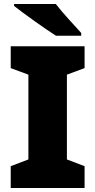

<svg xmlns="http://www.w3.org/2000/svg" viewBox="-20 -947 480 967"><path d="M261 -927H51V-917C99 -879 208 -801 262 -767H389V-781C356 -818 295 -882 261 -927ZM406 0V-110L317 -144V-571L406 -604V-714H34V-604L123 -571V-144L34 -110V0Z"/></svg>

Font: Noto Sans Kannada Black
Style: Regular
Weight: 900
Designer: Jelle Bosma - Monotype Design Team
Foundry: Monotype Imaging Inc.
Version: Version 2.005